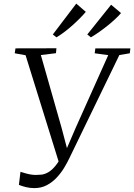

<svg xmlns="http://www.w3.org/2000/svg" viewBox="-20 -1004 724 1036"><path d="M165 11Q141 11 119.2 5.5Q97.5 0 82 -6.5L90.5 -77Q102 -73.5 115.2 -69.5Q128.5 -65.5 142.5 -63Q156.5 -60.5 170.5 -60Q184.5 -60 202 -61.5Q219.5 -63 239.2 -73.8Q259 -84.5 280.5 -110.8Q302 -137 324 -186.5L303 -111L118 -706L59.5 -716.5L63.5 -743L284.5 -743.5L282 -717L200.5 -707L312.5 -313.5L350 -171.5L329.5 -177.5L388.5 -314.5L564 -706.5L491 -716.5L494.5 -743H683.5L680.5 -716.5L624 -707L355 -152Q343.5 -127.5 326.5 -99.2Q309.5 -71 286.2 -46Q263 -21 233 -5Q203 11 165 11ZM265 -818 391.5 -984.5 443 -940Q429.5 -924 411.2 -905.5Q393 -887 372 -868.2Q351 -849.5 328.8 -832.5Q306.5 -815.5 284.5 -802.5ZM451 -818 579.5 -978.5 633 -933.5Q619.5 -917.5 600.5 -900Q581.5 -882.5 559.8 -865Q538 -847.5 515.2 -831.5Q492.5 -815.5 470.5 -802.5Z"/></svg>

Font: Merriweather 96pt Light
Style: Italic
Weight: 300
Italic angle: -7.8°
Version: Version 2.101